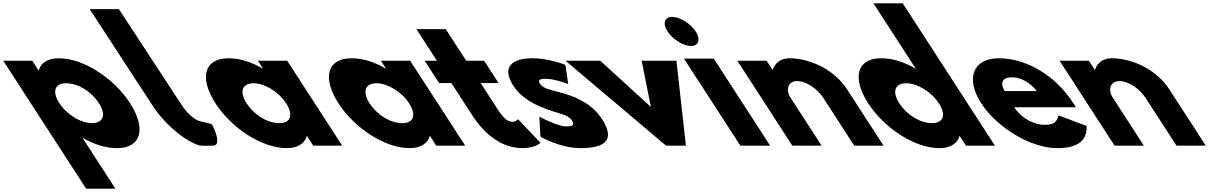

<svg xmlns="http://www.w3.org/2000/svg" viewBox="-292 -880 7355 1160"><path d="M493.5 -257C396.4 -407 213 -528 63 -528C-7 -528 -46.9 -497 -57.7 -455H-59.7L-97.3 -513H-272.3L228.4 260H405.4L205.3 -49C273.8 -8 345.7 15 414.7 15C564.7 15 590.7 -107 493.5 -257ZM305.5 -257C351.5 -186 330.9 -136 263.9 -136C197.9 -136 112.5 -186 66.5 -257C21.2 -327 38.8 -377 107.8 -377C179.8 -377 260.2 -327 305.5 -257Z M249.7 -825 631.1 -240C686 -154.6 798.3 -41.6 906.2 -3C920.9 2.3 963.1 0 995.2 0C1052.7 -0.3 995.6 -115 995.6 -115C986.2 -134 996.7 -128 928.1 -145C864.5 -154.7 809.2 -240 809.2 -240L426.2 -825Z M1009.7 -256C1106.8 -106 1290.2 15 1440.2 15C1510.2 15 1550.1 -16 1560.9 -58H1562.9L1600.5 0H1775.5L1443.2 -513H1266.2L1298 -464C1229.4 -505 1157.5 -528 1088.5 -528C938.5 -528 912.5 -406 1009.7 -256ZM1197.7 -256C1151.7 -327 1172.3 -377 1239.3 -377C1305.3 -377 1390.7 -327 1436.7 -256C1482 -186 1464.4 -136 1395.4 -136C1323.4 -136 1243 -186 1197.7 -256Z M1752.7 -256C1849.8 -106 2033.2 15 2183.2 15C2253.2 15 2293.1 -16 2303.9 -58H2305.9L2343.5 0H2518.5L2186.2 -513H2009.2L2041 -464C1972.4 -505 1900.5 -528 1831.5 -528C1681.5 -528 1655.5 -406 1752.7 -256ZM1940.7 -256C1894.7 -327 1915.3 -377 1982.3 -377C2048.3 -377 2133.7 -327 2179.7 -256C2225 -186 2207.4 -136 2138.4 -136C2066.4 -136 1986 -186 1940.7 -256Z M2347.7 -513H2273.7L2361.2 -378H2435.2L2562.8 -181C2621.7 -90 2723.7 15 2864.7 15C2937.7 15 2974 -17 2974 -17L2837.4 -160C2837.4 -160 2826.7 -144 2803.7 -144C2775.7 -144 2748.8 -167 2717.7 -215L2612.2 -378H2720.2L2632.7 -513H2524.7L2401 -704H2224Z M2926 -528C2791 -528 2740.9 -468 2808.9 -363C2858.8 -286 2934.1 -250 3003.6 -223C3081 -193 3138.9 -190 3162.9 -153C3184.9 -119 3156.9 -116 3131.9 -116C3074.9 -116 2966.6 -175 2966.6 -175L2973 -54C2973 -54 3091.7 15 3215.7 15C3320.7 15 3443.2 -9 3345.4 -160C3277.4 -265 3164.7 -303 3083.1 -324C3030.1 -338 2988.9 -346 2971.4 -373C2955.9 -397 2967.3 -404 3006.3 -404C3060.3 -404 3141 -372 3141 -372L3123.9 -488C3123.9 -488 3025 -528 2926 -528Z M3334.7 -513H3124.7L3732 0H3852L3794.7 -513H3584.7L3640.4 -234Z M4181 0H4361L4020.3 -526H3840.3ZM3741.1 -690C3772.2 -642 3837.1 -602 3883.1 -602C3929.1 -602 3942.2 -642 3911.1 -690C3880 -738 3815.1 -778 3769.1 -778C3723.1 -778 3710 -738 3741.1 -690Z M4495 0H4672L4484.2 -290C4451.1 -341 4471.4 -390 4524.4 -390C4581.4 -390 4648.1 -341 4681.2 -290L4869 0H5046L4827.1 -338C4734.4 -481 4573 -528 4479 -528C4423 -528 4390.8 -499 4376.7 -459H4374.7L4339.7 -513H4162.7Z M4953.2 -256C5050.3 -106 5233.7 15 5383.7 15C5453.7 15 5493.6 -16 5504.4 -58H5506.4L5544 0H5719L5162 -860H4985L5241.5 -464C5172.9 -505 5101 -528 5032 -528C4882 -528 4856 -406 4953.2 -256ZM5141.2 -256C5095.2 -327 5115.8 -377 5182.8 -377C5248.8 -377 5334.2 -327 5380.2 -256C5425.5 -186 5407.9 -136 5338.9 -136C5266.9 -136 5186.5 -186 5141.2 -256Z M6207.7 -232C6204.8 -238 6197.7 -249 6193.2 -256C6076.6 -436 5898 -528 5742 -528C5587 -528 5539 -406 5636.2 -256C5732.7 -107 5938.7 15 6093.7 15C6207.7 15 6277.8 -22 6272.9 -119L6103.5 -183C6090.3 -137 6072.4 -126 6015.4 -126C5970.4 -126 5886.9 -153 5835.7 -232ZM5777.3 -330C5749.8 -377 5760.5 -413 5821.5 -413C5873.5 -413 5929.3 -384 5972.3 -330Z M6442 0H6619L6431.2 -290C6398.1 -341 6418.4 -390 6471.4 -390C6528.4 -390 6595.1 -341 6628.2 -290L6816 0H6993L6774.1 -338C6681.4 -481 6520 -528 6426 -528C6370 -528 6337.8 -499 6323.7 -459H6321.7L6286.7 -513H6109.7Z"/></svg>

Font: Hussar
Style: BdOpOblSeven
Weight: 700
Foundry: Cannot Into Space Fonts
Version: Version 2.00